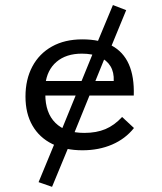

<svg xmlns="http://www.w3.org/2000/svg" viewBox="-20 -582 641 758"><path d="M258.9 -21.8 212.1 -41.9 357.3 -397.6 404 -379ZM185.5 155.6 132.3 137.1 207.3 -44.4 258.9 -21.8ZM410.5 -377.4 357.3 -397.6 425.8 -562.1 478.2 -541.9ZM305.6 11.3Q237.1 11.3 186.3 -13.7Q135.5 -38.7 108.1 -86.3Q80.6 -133.9 80.6 -200.8Q80.6 -268.5 107.7 -319.4Q134.7 -370.2 185.1 -398.4Q235.5 -426.6 304.8 -426.6Q375 -426.6 421 -402Q466.9 -377.4 488.7 -328.2Q510.5 -279 508.1 -204.8H125L124.2 -262.1H429Q430.6 -296.8 416.1 -320.6Q401.6 -344.4 373 -357.3Q344.4 -370.2 303.2 -370.2Q241.1 -370.2 203.2 -337.9Q165.3 -305.6 158.9 -247.6L161.3 -245.2Q160.5 -239.5 159.7 -229.8Q158.9 -220.2 158.9 -209.7Q158.9 -136.3 198.8 -96.8Q238.7 -57.3 312.9 -57.3Q360.5 -57.3 396 -72.2Q431.5 -87.1 462.1 -120.2L508.9 -76.6Q475 -33.9 422.6 -11.3Q370.2 11.3 305.6 11.3Z"/></svg>

Font: Playfair 5pt SemiExpanded Light
Style: Regular
Weight: 300
Width: 6
Designer: Claus Eggers Sørensen
Foundry: Claus Eggers Sørensen
Version: Version 2.203